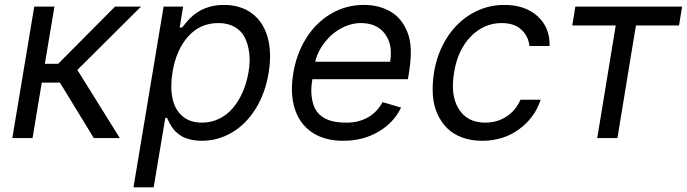

<svg xmlns="http://www.w3.org/2000/svg" viewBox="-20 -573 2851 797"><path d="M31.2 0 122.2 -545.5H206L166.2 -308.2H221.6L457.4 -545.5H565.3L301.1 -282.7L477.3 0H369.3L228.7 -230.1H153.4L115.1 0Z M534.1 204.5 659.1 -545.5H740.1L725.9 -458.8H735.8Q758.2 -486.5 767.4 -495.7Q823.9 -552.6 909.1 -552.6Q977.6 -552.6 1024.7 -518.3Q1071.7 -484 1090.4 -420.1Q1109 -356.2 1095.2 -271.3Q1081.3 -186.1 1041.2 -121.6Q1001.1 -57.2 942.8 -22.9Q884.6 11.4 816.8 11.4Q796.2 11.4 778.4 7.8Q760.7 4.3 748 -0.7Q735.4 -5.7 724.1 -14.2Q712.7 -22.7 706.1 -29.7Q699.6 -36.6 692.8 -47.1Q686.1 -57.5 683.1 -63.4Q680 -69.2 675.8 -78.5Q674 -82 673.3 -83.8H666.2L617.9 204.5ZM696 -272.7Q686.1 -210.6 696.2 -163.9Q706.3 -117.2 737.6 -90.6Q768.8 -63.9 818.2 -63.9Q856.5 -63.9 889.7 -80.1Q922.9 -96.2 946.9 -124.8Q970.9 -153.4 987.4 -190.9Q1003.9 -228.3 1011.4 -272.7Q1019.2 -316.1 1014.6 -353.3Q1009.9 -390.6 995.7 -418.1Q981.5 -445.7 953.5 -461.5Q925.4 -477.3 886.4 -477.3Q811.1 -477.3 761.2 -421.9Q711.3 -366.5 696 -272.7Z M1404.8 11.4Q1327.1 11.4 1275.2 -23.6Q1223.4 -58.6 1203.5 -121.8Q1183.6 -185 1197.4 -268.5Q1210.9 -351.6 1252.1 -416.2Q1293.3 -480.8 1355.3 -516.7Q1417.3 -552.6 1490.1 -552.6Q1519.5 -552.6 1546 -546.5Q1572.4 -540.5 1597.3 -527Q1622.2 -513.5 1640.1 -492.4Q1658 -471.2 1670.6 -440.9Q1683.2 -410.5 1685 -370.6Q1686.8 -330.6 1679 -279.8L1673.3 -244.3H1276.6Q1269.9 -204.5 1273.4 -174.4Q1277 -144.2 1287.3 -123.2Q1297.6 -102.3 1316.8 -89Q1335.9 -75.6 1360.6 -69.8Q1385.3 -63.9 1417.6 -63.9Q1468.4 -63.9 1506.7 -85.4Q1545.1 -106.9 1568.2 -149.1L1644.9 -126.4Q1614.7 -63.6 1550.8 -26.1Q1486.9 11.4 1404.8 11.4ZM1288.4 -316.8H1599.4Q1611.5 -387.1 1578.1 -432.2Q1544.7 -477.3 1477.3 -477.3Q1444.2 -477.3 1411.8 -463.1Q1379.3 -448.9 1354.6 -426Q1329.9 -403.1 1312.3 -374.5Q1294.7 -345.9 1288.4 -316.8Z M1981.5 11.4Q1936.1 11.4 1899 -2.1Q1861.9 -15.6 1836.6 -40.5Q1811.4 -65.3 1795.6 -100.3Q1779.8 -135.3 1776.8 -177.9Q1773.8 -220.5 1781.2 -269.9Q1794.4 -352.3 1835.4 -416.5Q1876.4 -480.8 1938.6 -516.7Q2000.7 -552.6 2073.9 -552.6Q2159.8 -552.6 2211.5 -505.7Q2263.1 -458.8 2261.4 -382.1H2177.6Q2173.7 -422.6 2144.2 -449.9Q2114.7 -477.3 2062.5 -477.3Q1988.6 -477.3 1934.1 -421.2Q1879.6 -365.1 1865.1 -272.7Q1848.7 -177.9 1884.1 -120.9Q1919.4 -63.9 1994.3 -63.9Q2043.3 -63.9 2082.2 -89.1Q2121.1 -114.3 2140.6 -159.1H2224.4Q2199.9 -84.2 2134.6 -36.4Q2069.2 11.4 1981.5 11.4Z M2355.5 -467.3 2368.3 -545.5H2811.4L2798.7 -467.3H2619.7L2543 0H2459.2L2535.9 -467.3Z"/></svg>

Font: Karasuma Gothic
Style: Italic
Weight: 400
Italic angle: -9.39999°
Designer: Rasmus Andersson / Ryoko Nishizuka
Foundry: Genbu
Version: Version 1.00